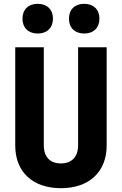

<svg xmlns="http://www.w3.org/2000/svg" viewBox="-20 -978 640 1008"><path d="M422 -802C471 -802 502 -832 502 -880C502 -928 471 -958 422 -958C373 -958 342 -928 342 -880C342 -832 373 -802 422 -802ZM178 -802C227 -802 258 -832 258 -880C258 -928 227 -958 178 -958C129 -958 98 -928 98 -880C98 -832 129 -802 178 -802ZM300 10C448 10 540 -76 540 -214V-730H390V-215C390 -154 356 -120 300 -120C243 -120 210 -154 210 -215V-730H60V-214C60 -75 152 10 300 10Z"/></svg>

Font: JetBrains Mono ExtraBold
Style: Regular
Weight: 800
Monospace: yes
Designer: Philipp Nurullin, Konstantin Bulenkov
Foundry: JetBrains
Version: Version 2.305